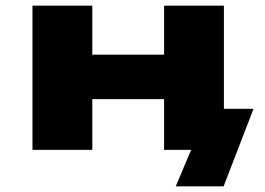

<svg xmlns="http://www.w3.org/2000/svg" viewBox="-20 -526 932 674"><path d="M597 128 651 0H570V-144H870L765 128ZM94 0V-506H304V-334H556V-506H766V0H556V-178H304V0Z"/></svg>

Font: Nunito Sans 7pt Expanded Black
Style: Regular
Weight: 900
Width: 7
Designer: Vernon Adams
Foundry: Vernon Adams
Version: Version 3.101;gftools[0.9.27]